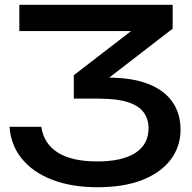

<svg xmlns="http://www.w3.org/2000/svg" viewBox="-20 -770 806 804"><path d="M61 -750H703V-650L379 -400L359 -445H431Q532 -445 599.5 -419Q667 -393 701.5 -344Q736 -295 736 -227Q736 -157 695.5 -102.5Q655 -48 577.5 -17Q500 14 388 14Q279 14 198 -17.5Q117 -49 71 -106Q25 -163 20 -239H153Q163 -169 221.5 -131.5Q280 -94 388 -94Q491 -94 546.5 -129.5Q602 -165 602 -233Q602 -271 582 -299Q562 -327 516 -342Q470 -357 392 -357H289V-455L621 -711L651 -640H61Z"/></svg>

Font: Bounded
Style: Regular
Weight: 400
Designer: Vlad Churkin
Version: Version 1.0